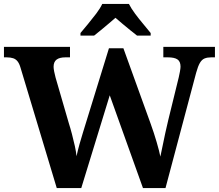

<svg xmlns="http://www.w3.org/2000/svg" viewBox="-20 -951 1107 971"><path d="M84 -608Q78 -629 69 -640.5Q60 -652 46.5 -656.5Q33 -661 13 -661H0V-714H334V-661H311Q281 -661 266 -649.5Q251 -638 251 -613Q251 -605 254 -589Q257 -573 261 -559L328 -328Q336 -303 344 -272.5Q352 -242 358.5 -212.5Q365 -183 367 -161Q374 -193 382 -221.5Q390 -250 399 -279L531 -707H604L742 -325Q759 -278 772.5 -231.5Q786 -185 791 -159Q796 -183 802.5 -214Q809 -245 816 -278.5Q823 -312 831 -344L884 -560Q887 -572 890 -589Q893 -606 893 -614Q893 -640 877.5 -650.5Q862 -661 829 -661H806V-714H1067V-661H1048Q1029 -661 1015 -655.5Q1001 -650 991 -633Q981 -616 972 -583L817 0H703L535 -469L391 0H267ZM387 -784Q403 -803 424.5 -829Q446 -855 466.5 -882Q487 -909 497 -931H632Q643 -909 663 -882Q683 -855 705 -829Q727 -803 742 -784V-771H673Q659 -782 639 -798Q619 -814 599 -831Q579 -848 564 -861Q549 -848 529 -831Q509 -814 489.5 -798Q470 -782 456 -771H387Z"/></svg>

Font: Noto Serif Tamil
Style: Italic
Weight: 400
Italic angle: -12°
Designer: Indian Type Foundry, Tom Grace, and the Monotype Design Team
Foundry: Monotype Imaging Inc.
Version: Version 2.003